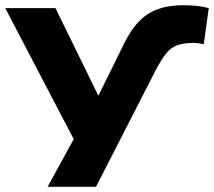

<svg xmlns="http://www.w3.org/2000/svg" viewBox="-25 -534 818 734"><path d="M435 -338Q463 -401 495 -439.5Q527 -478 571 -496Q615 -514 676 -514Q705 -514 727.5 -511.5Q750 -509 773 -503L754 -365Q744 -367 734 -368.5Q724 -370 713 -370Q677 -370 652.5 -361Q628 -352 610 -329.5Q592 -307 571 -267L342 180H157L286 -55L283 48L-5 -503H187L353 -164H349Z"/></svg>

Font: Nunito Sans 7pt Expanded ExtraBold
Style: Regular
Weight: 800
Width: 7
Designer: Vernon Adams
Foundry: Vernon Adams
Version: Version 3.101;gftools[0.9.27]